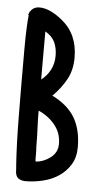

<svg xmlns="http://www.w3.org/2000/svg" viewBox="-49 -770 387 715"><g transform="rotate(5 144.0 -412.5)"><path d="M32 -705 30 -706Q31 -709 32 -712Q33 -715 35 -719H36Q47 -737 70 -737Q108 -737 155 -699Q216 -650 216 -562Q216 -516 197 -481Q178 -446 146 -414Q206 -384 231.5 -339.5Q257 -295 257 -231Q257 -193 240.5 -166Q224 -139 198 -121.5Q172 -104 139 -96Q106 -88 74 -88Q59 -88 48.5 -94.5Q38 -101 36 -118Q36 -121 35.5 -129Q35 -137 34 -148Q29 -220 28 -325Q27 -430 27 -572Q27 -623 28.5 -655.5Q30 -688 32 -705ZM101 -298Q102 -278 102.5 -257.5Q103 -237 103 -220Q103 -215 103.5 -210Q104 -205 104 -200Q104 -187 104 -178Q104 -169 105 -164Q135 -166 160.5 -185.5Q186 -205 186 -237Q186 -277 162 -307Q138 -337 100 -354V-345Q100 -339 100 -327.5Q100 -316 101 -298ZM145 -563Q145 -591 135 -613Q125 -635 99 -650V-476Q99 -471 99.5 -472Q100 -473 99 -470Q121 -487 133 -510.5Q145 -534 145 -563Z"/></g></svg>

Font: PreciousPlastic
Style: Regular
Weight: 700
Version: Version 001.006